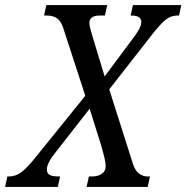

<svg xmlns="http://www.w3.org/2000/svg" viewBox="-73 -734 732 754"><path d="M-53 0 -44 -41H-38Q-13 -41 8.5 -56Q30 -71 64 -113L262 -358L176 -622Q167 -651 151 -662Q135 -673 112 -673H100L109 -714H348L339 -673H319Q278 -673 278 -644Q278 -635 282 -620Q286 -605 292 -585L338 -434L449 -583Q462 -600 472 -617Q482 -634 482 -648Q482 -673 442 -673H440L449 -714H639L630 -673H623Q598 -673 577 -656Q556 -639 524 -598L356 -383L448 -94Q457 -64 473 -52.5Q489 -41 505 -41H516L507 0H267L276 -41H287Q312 -41 327 -51.5Q342 -62 342 -81Q342 -93 338 -111Q334 -129 323 -167L279 -307L147 -138Q131 -119 121 -100.5Q111 -82 111 -68Q111 -54 121.5 -47.5Q132 -41 159 -41H163L154 0Z"/></svg>

Font: Noto Serif Condensed
Style: Italic
Weight: 400
Width: 3
Italic angle: -12°
Designer: Monotype Design Team
Foundry: Monotype Imaging Inc.
Version: Version 2.014; ttfautohint (v1.8.4.7-5d5b)